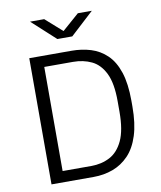

<svg xmlns="http://www.w3.org/2000/svg" viewBox="-94 -953 864 1028"><g transform="rotate(-10 337.5 -439.0)"><path d="M102 0V-686H331Q387 -686 436 -671Q485 -656 522.5 -620Q560 -584 580.5 -522Q601 -460 601 -367V-335Q601 -243 580.5 -178.5Q560 -114 522.5 -75Q485 -36 436 -18Q387 0 331 0ZM173 -60H329Q385 -60 430 -83.5Q475 -107 501.5 -163.5Q528 -220 528 -320V-377Q528 -475 501.5 -529Q475 -583 430 -604.5Q385 -626 329 -626H173ZM268 -761 140 -878H217L322 -785H294L400 -878H476L349 -761Z"/></g></svg>

Font: Chivo Medium ExtraLight
Style: Regular
Weight: 250
Version: Version 2.002